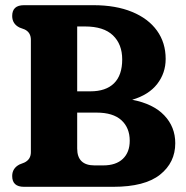

<svg xmlns="http://www.w3.org/2000/svg" viewBox="-20 -720 718 740"><path d="M655.5 -168Q655.5 -93.5 596.8 -46.8Q538 0 416.5 0H72.5Q27 0 27 -41.5Q27 -71.5 55 -86L74 -93.5Q99 -105.5 99 -133.5V-566.5Q99 -595 75 -606.5L55 -614Q27 -628 27 -658.5Q27 -700 72.5 -700H340Q426.5 -700 489 -674.2Q551.5 -648.5 585 -602Q618.5 -555.5 618.5 -493Q618.5 -438.5 586 -396.5Q553.5 -354.5 489.5 -335.5Q570.5 -320 613 -275.5Q655.5 -231 655.5 -168ZM307.5 -618H277.5V-368H328.5Q388 -368 419.5 -399Q451 -430 451 -491Q451 -549.5 415.2 -583.8Q379.5 -618 307.5 -618ZM352.5 -286H277.5V-147.5Q277.5 -82.5 344.5 -82.5H377.5Q427 -82.5 453.5 -107.8Q480 -133 480 -177.5Q480 -227.5 447.8 -256.8Q415.5 -286 352.5 -286Z"/></svg>

Font: Fraunces 144pt S100
Style: Bold
Weight: 700
Version: Version 1.000; ttfautohint (v1.8.3)